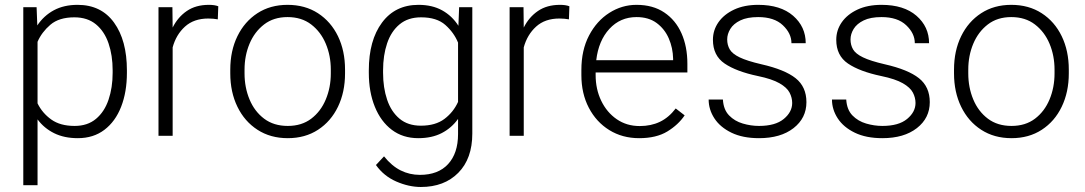

<svg xmlns="http://www.w3.org/2000/svg" viewBox="-20 -558 4457 789"><path d="M501.5 -269V-258.8Q501.5 -180.2 477.8 -119.4Q454.1 -58.6 408.9 -24.4Q363.8 9.8 299.8 9.8Q243.7 9.8 202.4 -10.7Q161.1 -31.2 134.3 -67.4V203.1H75.7V-528.3H130.4L133.3 -453.6Q160.2 -493.7 201.4 -515.9Q242.7 -538.1 298.8 -538.1Q396 -538.1 448.7 -465.1Q501.5 -392.1 501.5 -269ZM442.9 -258.8V-269Q442.9 -330.6 426 -379.9Q409.2 -429.2 374.3 -458Q339.4 -486.8 285.6 -486.8Q222.7 -486.8 187 -456.3Q151.4 -425.8 134.3 -386.2V-133.3Q153.8 -93.3 190.7 -66.9Q227.5 -40.5 286.6 -40.5Q339.8 -40.5 374.5 -69.6Q409.2 -98.6 426 -148.2Q442.9 -197.8 442.9 -258.8Z M877 -532.2 875 -478.5Q865.7 -480 856.4 -481Q847.2 -481.9 835.9 -481.9Q776.9 -481.9 740.2 -448.7Q703.6 -415.5 689.5 -363.3V0H631.3V-528.3H688.5L689.5 -444.8Q710.9 -487.8 747.8 -512.9Q784.7 -538.1 838.4 -538.1Q862.3 -538.1 877 -532.2Z M926.3 -256.3V-272Q926.3 -349.1 955.6 -409.2Q984.9 -469.2 1037.8 -503.7Q1090.8 -538.1 1161.6 -538.1Q1233.4 -538.1 1286.6 -503.7Q1339.8 -469.2 1368.9 -409.2Q1397.9 -349.1 1397.9 -272V-256.3Q1397.9 -179.7 1368.9 -119.4Q1339.8 -59.1 1286.9 -24.7Q1233.9 9.8 1162.6 9.8Q1091.3 9.8 1038.1 -24.7Q984.9 -59.1 955.6 -119.4Q926.3 -179.7 926.3 -256.3ZM984.9 -272V-256.3Q984.9 -198.7 1005.4 -149.4Q1025.9 -100.1 1065.4 -70.3Q1105 -40.5 1162.6 -40.5Q1219.7 -40.5 1259 -70.3Q1298.3 -100.1 1318.8 -149.4Q1339.4 -198.7 1339.4 -256.3V-272Q1339.4 -329.1 1318.8 -378.2Q1298.3 -427.2 1258.8 -457.5Q1219.2 -487.8 1161.6 -487.8Q1104.5 -487.8 1065.2 -457.5Q1025.9 -427.2 1005.4 -378.2Q984.9 -329.1 984.9 -272Z M1495.6 -258.8V-269Q1495.6 -392.1 1549.8 -465.1Q1604 -538.1 1699.7 -538.1Q1756.3 -538.1 1797.1 -515.4Q1837.9 -492.7 1863.8 -452.1L1866.7 -528.3H1920.9V-9.3Q1920.9 93.8 1863.3 152.1Q1805.7 210.4 1709.5 210.4Q1660.2 210.4 1608.6 188Q1557.1 165.5 1524.9 120.1L1558.1 84.5Q1589.8 124 1626.5 142.3Q1663.1 160.6 1705.6 160.6Q1780.8 160.6 1821.5 116.2Q1862.3 71.8 1862.3 -7.3V-69.3Q1835.9 -32.2 1795.4 -11.2Q1754.9 9.8 1698.7 9.8Q1635.7 9.8 1590.3 -24.4Q1544.9 -58.6 1520.3 -119.4Q1495.6 -180.2 1495.6 -258.8ZM1554.2 -269V-258.8Q1554.2 -197.8 1570.8 -148.4Q1587.4 -99.1 1621.8 -70.3Q1656.2 -41.5 1709.5 -41.5Q1769.5 -41.5 1806.4 -69.3Q1843.3 -97.2 1862.3 -139.2V-382.8Q1845.7 -423.8 1810.3 -455.3Q1774.9 -486.8 1710.4 -486.8Q1656.7 -486.8 1622.1 -458Q1587.4 -429.2 1570.8 -379.9Q1554.2 -330.6 1554.2 -269Z M2319.8 -532.2 2317.9 -478.5Q2308.6 -480 2299.3 -481Q2290 -481.9 2278.8 -481.9Q2219.7 -481.9 2183.1 -448.7Q2146.5 -415.5 2132.3 -363.3V0H2074.2V-528.3H2131.3L2132.3 -444.8Q2153.8 -487.8 2190.7 -512.9Q2227.5 -538.1 2281.2 -538.1Q2305.2 -538.1 2319.8 -532.2Z M2606.4 9.8Q2537.6 9.8 2483.9 -23.4Q2430.2 -56.6 2399.7 -115.2Q2369.1 -173.8 2369.1 -249.5V-270.5Q2369.1 -352.1 2400.6 -412.1Q2432.1 -472.2 2483.9 -505.1Q2535.6 -538.1 2595.7 -538.1Q2663.1 -538.1 2709.7 -506.8Q2756.3 -475.6 2780.5 -421.1Q2804.7 -366.7 2804.7 -295.9V-260.3H2427.7V-249.5Q2427.7 -191.4 2450.7 -143.8Q2473.6 -96.2 2514.4 -68.1Q2555.2 -40 2608.9 -40Q2655.3 -40 2691.7 -57.4Q2728 -74.7 2756.8 -112.3L2793.5 -84Q2767.6 -45.4 2722.4 -17.8Q2677.2 9.8 2606.4 9.8ZM2595.7 -487.8Q2528.8 -487.8 2484.1 -439.2Q2439.5 -390.6 2430.2 -310.5H2746.1V-316.9Q2745.1 -361.3 2728.3 -400.1Q2711.4 -439 2678.5 -463.4Q2645.5 -487.8 2595.7 -487.8Z M3235.4 -134.8Q3235.4 -156.7 3224.6 -177.5Q3213.9 -198.2 3183.3 -215.8Q3152.8 -233.4 3094.2 -245.6Q3005.9 -264.2 2957.8 -296.9Q2909.7 -329.6 2909.7 -394.5Q2909.7 -434.1 2932.4 -466.6Q2955.1 -499 2996.8 -518.6Q3038.6 -538.1 3095.7 -538.1Q3187.5 -538.1 3239.3 -493.2Q3291 -448.2 3291 -380.4H3232.4Q3232.4 -420.9 3197 -454.3Q3161.6 -487.8 3095.7 -487.8Q3050.3 -487.8 3022.2 -474.1Q2994.1 -460.4 2981.2 -439.2Q2968.3 -418 2968.3 -396Q2968.3 -373 2978.8 -355Q2989.3 -336.9 3019.5 -322.3Q3049.8 -307.6 3108.9 -293.9Q3205.1 -272 3249.5 -236.6Q3293.9 -201.2 3293.9 -138.2Q3293.9 -72.8 3241 -31.5Q3188 9.8 3099.1 9.8Q3032.2 9.8 2985.8 -12.7Q2939.5 -35.2 2915.8 -71.5Q2892.1 -107.9 2892.1 -148.9H2950.7Q2953.1 -107.4 2976.1 -83.7Q2999 -60.1 3032.5 -50.3Q3065.9 -40.5 3099.1 -40.5Q3166 -40.5 3200.7 -69.1Q3235.4 -97.7 3235.4 -134.8Z M3742.2 -134.8Q3742.2 -156.7 3731.4 -177.5Q3720.7 -198.2 3690.2 -215.8Q3659.7 -233.4 3601.1 -245.6Q3512.7 -264.2 3464.6 -296.9Q3416.5 -329.6 3416.5 -394.5Q3416.5 -434.1 3439.2 -466.6Q3461.9 -499 3503.7 -518.6Q3545.4 -538.1 3602.5 -538.1Q3694.3 -538.1 3746.1 -493.2Q3797.9 -448.2 3797.9 -380.4H3739.3Q3739.3 -420.9 3703.9 -454.3Q3668.5 -487.8 3602.5 -487.8Q3557.1 -487.8 3529.1 -474.1Q3501 -460.4 3488 -439.2Q3475.1 -418 3475.1 -396Q3475.1 -373 3485.6 -355Q3496.1 -336.9 3526.4 -322.3Q3556.6 -307.6 3615.7 -293.9Q3711.9 -272 3756.3 -236.6Q3800.8 -201.2 3800.8 -138.2Q3800.8 -72.8 3747.8 -31.5Q3694.8 9.8 3606 9.8Q3539.1 9.8 3492.7 -12.7Q3446.3 -35.2 3422.6 -71.5Q3398.9 -107.9 3398.9 -148.9H3457.5Q3460 -107.4 3482.9 -83.7Q3505.9 -60.1 3539.3 -50.3Q3572.8 -40.5 3606 -40.5Q3672.9 -40.5 3707.5 -69.1Q3742.2 -97.7 3742.2 -134.8Z M3900.4 -256.3V-272Q3900.4 -349.1 3929.7 -409.2Q3959 -469.2 4012 -503.7Q4064.9 -538.1 4135.7 -538.1Q4207.5 -538.1 4260.7 -503.7Q4314 -469.2 4343 -409.2Q4372.1 -349.1 4372.1 -272V-256.3Q4372.1 -179.7 4343 -119.4Q4314 -59.1 4261 -24.7Q4208 9.8 4136.7 9.8Q4065.4 9.8 4012.2 -24.7Q3959 -59.1 3929.7 -119.4Q3900.4 -179.7 3900.4 -256.3ZM3959 -272V-256.3Q3959 -198.7 3979.5 -149.4Q4000 -100.1 4039.6 -70.3Q4079.1 -40.5 4136.7 -40.5Q4193.8 -40.5 4233.2 -70.3Q4272.5 -100.1 4293 -149.4Q4313.5 -198.7 4313.5 -256.3V-272Q4313.5 -329.1 4293 -378.2Q4272.5 -427.2 4232.9 -457.5Q4193.4 -487.8 4135.7 -487.8Q4078.6 -487.8 4039.3 -457.5Q4000 -427.2 3979.5 -378.2Q3959 -329.1 3959 -272Z"/></svg>

Font: Vazirmatn RD UI ExtraLight
Style: Regular
Weight: 200
Designer: Saber Rastikerdar
Foundry: Saber Rastikerdar
Version: Version 33.003